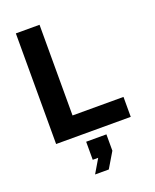

<svg xmlns="http://www.w3.org/2000/svg" viewBox="-173 -807 934 1158"><g transform="rotate(-20 294.5 -228.5)"><path d="M74 0V-710H226V-128H553V0ZM232 253 284 165H249V49H379V154L320 253Z"/></g></svg>

Font: Geist
Style: Bold
Weight: 400
Designer: Basement.studio, Andrés Briganti, Mateo Zaragoza
Foundry: Basement.studio, Vercel, Andrés Briganti, Guido Ferreyra, Mateo Zaragoza
Version: Version 1.401